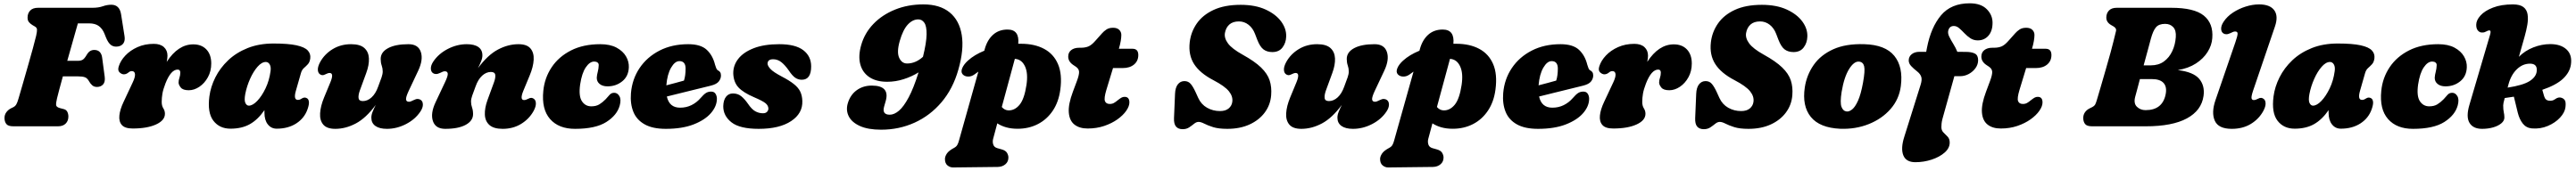

<svg xmlns="http://www.w3.org/2000/svg" viewBox="-20 -746 15183 1010"><path d="M142.5 -642Q142.5 -667.5 158 -683.8Q173.5 -700 204 -700H524.5Q560.5 -700 585.8 -709Q611 -718 636 -718Q684.5 -718 693.5 -662L714 -532Q718 -506 707.5 -490.5Q697 -475 675.5 -471.5Q651 -467.5 634 -480.2Q617 -493 604 -526L596 -546Q584.5 -575.5 563 -591.8Q541.5 -608 504 -608H439Q428 -569 411 -509.2Q394 -449.5 376.5 -387H442Q456.5 -387 467.2 -393.2Q478 -399.5 491 -422Q500.5 -438 511.2 -444.5Q522 -451 535.5 -451Q556.5 -451 568 -438.8Q579.5 -426.5 582 -405.5L597 -293Q601 -262 587.5 -247.2Q574 -232.5 551.5 -232.5Q534.5 -232.5 523.8 -242Q513 -251.5 506 -264Q495 -284.5 480.2 -289.8Q465.5 -295 438 -295H350.5Q339 -253 329.8 -218.8Q320.5 -184.5 316 -165Q309.5 -137.5 310.8 -125.2Q312 -113 335 -107L354.5 -102Q370 -98.5 376.5 -86Q383 -73.5 383 -57.5Q383 -32 367 -16Q351 0 321.5 0H59Q27.5 0 17 -14Q6.5 -28 6.5 -49Q6.5 -68 17.2 -82.8Q28 -97.5 43.5 -105.5L59.5 -113.5Q70 -119 76.2 -129.8Q82.5 -140.5 89 -163.5Q100 -201 115 -253Q130 -305 145.5 -359.5Q161 -414 173.8 -460.5Q186.5 -507 193 -534.5Q199 -561 198 -572Q197 -583 185.5 -589.5L171 -598Q158 -606 150.2 -615.8Q142.5 -625.5 142.5 -642Z M710 -307Q697.5 -307 684.8 -318.5Q672 -330 680 -354.5Q690.5 -388 719 -418.2Q747.5 -448.5 790.5 -467.8Q833.5 -487 886.5 -487Q925 -487 946 -467.8Q967 -448.5 967 -417Q967 -402 962.5 -380.5Q1029.5 -484 1119 -484Q1168 -484 1196.5 -453.8Q1225 -423.5 1225 -371Q1225 -325.5 1205.2 -289.8Q1185.5 -254 1155 -233.5Q1124.5 -213 1092.5 -213Q1058 -213 1045.2 -229.2Q1032.5 -245.5 1032.5 -258Q1032.5 -272.5 1037.5 -286.8Q1042.5 -301 1042.5 -317.5Q1042.5 -335 1027 -335Q987 -335 955 -253Q941.5 -218 937.2 -193Q933 -168 933 -144Q933 -121 942.5 -106.2Q952 -91.5 952 -74Q952 -35 899.8 -11Q847.5 13 762 13Q716.5 13 698.2 -7.5Q680 -28 683.5 -63.5Q687 -99 708 -143.5L763 -261Q777.5 -292 775.5 -309Q773.5 -326 756.5 -326Q747 -326 738.5 -319Q724.5 -307 710 -307Z M1723.5 -209Q1708.5 -156 1735.5 -156Q1744.5 -156 1749.5 -159Q1754.5 -162 1762 -166Q1775.5 -173.5 1788.5 -166Q1798.5 -161 1800.5 -145.2Q1802.5 -129.5 1792.5 -101Q1774 -48 1726 -17Q1678 14 1610.5 14Q1578.5 14 1558.5 -11.2Q1538.5 -36.5 1538.5 -80Q1538.5 -88 1538.5 -95.5Q1500 -39.5 1452.8 -12.8Q1405.5 14 1338.5 14Q1273.5 14 1237.5 -33Q1201.5 -80 1214 -176.5Q1221.5 -233.5 1249.2 -289Q1277 -344.5 1324.5 -389.8Q1372 -435 1439.2 -462Q1506.5 -489 1592.5 -489Q1678.5 -489 1726.8 -478.5Q1775 -468 1793.5 -448.2Q1812 -428.5 1808.5 -401Q1805.5 -378.5 1794.2 -366.5Q1783 -354.5 1771 -344Q1759 -333.5 1753.5 -314ZM1425.5 -191Q1418.5 -153 1426.2 -137.5Q1434 -122 1446.5 -122Q1469 -122 1495.8 -149.8Q1522.5 -177.5 1544.8 -223.8Q1567 -270 1574.5 -326Q1578 -351 1569.5 -365.5Q1561 -380 1546.5 -380Q1522.5 -380 1497.8 -351.8Q1473 -323.5 1453.8 -280.2Q1434.5 -237 1425.5 -191Z M2459.5 -156Q2472 -147.5 2472.2 -128.5Q2472.5 -109.5 2457.5 -87Q2427 -41 2372.5 -13Q2318 15 2260.5 15Q2216.5 15 2192.5 -2Q2168.5 -19 2168.5 -51Q2168.5 -67.5 2176.2 -86.5Q2184 -105.5 2194.5 -126.5Q2137 -48.5 2077 -16.8Q2017 15 1956 15Q1906.5 15 1885.2 -10Q1864 -35 1866.5 -77Q1869 -119 1889.5 -169L1927.5 -261Q1949.5 -315 1922.5 -315Q1913 -315 1897.5 -307Q1878.5 -296 1863.5 -309Q1853.5 -317.5 1853.2 -335.5Q1853 -353.5 1866.5 -379Q1892.5 -426.5 1940.5 -455.8Q1988.5 -485 2049 -485Q2102.5 -485 2127.5 -462.2Q2152.5 -439.5 2154.2 -401Q2156 -362.5 2138.5 -315L2100.5 -211Q2091 -184 2093.2 -166.5Q2095.5 -149 2118.5 -149Q2146 -149 2170 -171Q2194 -193 2208.5 -234Q2222 -270 2228.8 -289.2Q2235.5 -308.5 2235.5 -324Q2235.5 -342 2229.5 -359.2Q2223.5 -376.5 2223.5 -398Q2223.5 -438 2267 -461.5Q2310.5 -485 2387.5 -485Q2444.5 -485 2460 -439.5Q2475.5 -394 2444.5 -328L2388.5 -209Q2371.5 -172.5 2373 -158.8Q2374.5 -145 2390 -145Q2396.5 -145 2402.8 -147.8Q2409 -150.5 2418.5 -155Q2432 -162 2442.2 -161.5Q2452.5 -161 2459.5 -156Z M2532 -314Q2519.5 -322.5 2519.2 -341.5Q2519 -360.5 2534 -383Q2565 -429 2619.2 -457Q2673.5 -485 2731 -485Q2775.5 -485 2799.2 -468.2Q2823 -451.5 2823 -419Q2823 -402.5 2815.2 -383.5Q2807.5 -364.5 2797 -343.5Q2854.5 -421.5 2914.5 -453.2Q2974.5 -485 3035.5 -485Q3085 -485 3106.2 -460Q3127.5 -435 3125.2 -393.2Q3123 -351.5 3102 -301L3064 -209Q3042 -155 3069 -155Q3078.5 -155 3094 -163Q3113 -174 3128 -161Q3138 -152.5 3138.2 -134.5Q3138.5 -116.5 3125 -91Q3099 -43.5 3051.2 -14.2Q3003.5 15 2942.5 15Q2889.5 15 2864.2 -7.8Q2839 -30.5 2837.5 -69.2Q2836 -108 2853 -155L2891 -259Q2901 -286 2898.8 -303.5Q2896.5 -321 2873 -321Q2845.5 -321 2821.5 -299Q2797.5 -277 2783 -236Q2769.5 -200 2762.8 -180.8Q2756 -161.5 2756 -146Q2756 -128 2762 -111Q2768 -94 2768 -72Q2768 -32.5 2724.8 -8.8Q2681.5 15 2604 15Q2547 15 2531.5 -30.5Q2516 -76 2547 -142L2603 -261Q2620.5 -298 2618.8 -311.5Q2617 -325 2601.5 -325Q2595 -325 2588.8 -322.2Q2582.5 -319.5 2573 -315Q2559.5 -308.5 2549.2 -308.8Q2539 -309 2532 -314Z M3482 -382.5Q3455.5 -382.5 3432.2 -348Q3409 -313.5 3399 -246.5Q3389.5 -178.5 3409.5 -148.2Q3429.5 -118 3464.5 -118Q3493.5 -118 3512.5 -129.8Q3531.5 -141.5 3549.5 -160Q3562 -173.5 3572.5 -185.8Q3583 -198 3600 -198Q3618.5 -198 3630.2 -178.5Q3642 -159 3632.5 -123.5Q3617 -66 3553.5 -25.5Q3490 15 3369 15Q3272.5 15 3221.8 -43Q3171 -101 3182 -209.5Q3189.5 -286 3231 -348.5Q3272.5 -411 3345 -448Q3417.5 -485 3517.5 -485Q3576 -485 3613.8 -464.5Q3651.5 -444 3669.5 -412.8Q3687.5 -381.5 3686 -348Q3684 -295.5 3647.2 -265.8Q3610.5 -236 3560.5 -236Q3531 -236 3513.8 -250.2Q3496.5 -264.5 3497 -287.5Q3498 -303.5 3503 -322.2Q3508 -341 3508.5 -361Q3509 -371 3501.5 -376.8Q3494 -382.5 3482 -382.5Z M4205 -163Q4205 -119 4170 -78.2Q4135 -37.5 4067.8 -11.2Q4000.5 15 3904 15Q3826 15 3778.8 -11.8Q3731.5 -38.5 3712.5 -86Q3693.5 -133.5 3698.5 -195.5Q3705.5 -278.5 3749.2 -343.8Q3793 -409 3866.5 -447Q3940 -485 4036 -485Q4109.5 -485 4145 -452Q4180.5 -419 4194 -364Q4197 -353 4201 -343.5Q4205 -334 4210 -331Q4218.5 -327.5 4223.8 -320.2Q4229 -313 4229 -300Q4229 -281.5 4216.2 -265Q4203.5 -248.5 4169 -240Q4136.5 -232 4092 -221Q4047.5 -210 3999.5 -198.2Q3951.5 -186.5 3910 -176Q3924.5 -110 3988 -110Q4025 -110 4055.5 -125.2Q4086 -140.5 4108 -166Q4127 -188 4140 -196.5Q4153 -205 4171 -205Q4189 -205 4197 -192Q4205 -179 4205 -163ZM3984 -385Q3957.5 -385 3935 -346.2Q3912.5 -307.5 3907 -242Q3934.5 -249 3962 -256.5Q3989.5 -264 4011 -270Q4020.5 -299 4020.5 -341Q4020.5 -385 3984 -385Z M4476.5 -77Q4492.5 -77 4500.5 -85.5Q4508.5 -94 4508.5 -105Q4508 -122.5 4492 -136Q4476 -149.5 4423.5 -172Q4360.5 -199 4332.2 -229.5Q4304 -260 4301.5 -310Q4300 -358.5 4330.5 -398Q4361 -437.5 4422 -461.2Q4483 -485 4572.5 -485Q4668 -485 4714.2 -449.5Q4760.5 -414 4760.5 -354Q4760.5 -275 4705.5 -275Q4684 -275 4666.8 -286.8Q4649.5 -298.5 4628.5 -330Q4607 -361 4585.2 -378.5Q4563.5 -396 4536.5 -396Q4503.5 -396 4503.5 -369Q4505 -355 4521.8 -337.5Q4538.5 -320 4585.5 -295Q4632.5 -270.5 4659 -249.2Q4685.5 -228 4696.5 -204.5Q4707.5 -181 4708.5 -150Q4711.5 -76.5 4642.5 -30.8Q4573.5 15 4451.5 15Q4340 15 4291 -23.5Q4242 -62 4242.5 -119Q4243.5 -155 4258.8 -174.5Q4274 -194 4299.5 -194Q4328 -194 4348 -178Q4368 -162 4387.5 -134Q4410 -100.5 4431.2 -88.8Q4452.5 -77 4476.5 -77Z M5173 20Q5095.5 20 5047.8 -1.8Q5000 -23.5 4982.2 -58.8Q4964.5 -94 4976 -134.5Q4990.5 -185 5028.5 -212.8Q5066.5 -240.5 5117.5 -240.5Q5226.5 -240.5 5199.5 -148L5190.5 -116.5Q5177 -68.5 5224 -68.5Q5250 -68.5 5278 -92.2Q5306 -116 5335.2 -170.8Q5364.5 -225.5 5393.5 -318.5Q5354.5 -294 5306.2 -278.5Q5258 -263 5209 -263Q5144.5 -263 5103.8 -290.2Q5063 -317.5 5050 -366.5Q5037 -415.5 5055.5 -480Q5075.5 -550.5 5127.2 -604.5Q5179 -658.5 5254.8 -689.2Q5330.5 -720 5422 -720Q5519 -720 5576.5 -673Q5634 -626 5648 -539.5Q5662 -453 5628 -334.5Q5596 -221.5 5528.8 -142.2Q5461.5 -63 5370 -21.5Q5278.5 20 5173 20ZM5282.5 -503.5Q5264 -438.5 5279.2 -404.8Q5294.5 -371 5326 -371Q5376 -371 5419.5 -410.5Q5440 -494 5440.8 -542.5Q5441.5 -591 5427.8 -611.2Q5414 -631.5 5392 -631.5Q5358.5 -631.5 5330 -600.8Q5301.5 -570 5282.5 -503.5Z M5724 -307Q5705 -293 5684.8 -293.8Q5664.5 -294.5 5653 -307.5Q5641.5 -321 5651 -343.8Q5660.5 -366.5 5685 -388.5Q5722.5 -422.5 5781 -446.5L5783.5 -456Q5798.5 -510.5 5832.8 -541Q5867 -571.5 5918 -571.5Q5989 -571.5 5981 -487.5Q5989.5 -487.5 5998 -487.5Q6077 -487.5 6133.2 -457.5Q6189.5 -427.5 6215.2 -367.5Q6241 -307.5 6229 -217Q6219.5 -144.5 6184.8 -92.5Q6150 -40.5 6096.5 -13Q6043 14.5 5977 14.5Q5940 14.5 5910 6Q5880 -2.5 5857.5 -17.5L5833 74Q5828.5 91 5833.5 107.2Q5838.5 123.5 5857.5 129L5884 136.5Q5906.5 143 5914.5 156.2Q5922.5 169.5 5923 183Q5923.5 208.5 5905.5 224Q5887.5 239.5 5860 240L5598 243Q5579.5 243.5 5564.2 231.2Q5549 219 5549 193Q5549 178.5 5560.2 161.2Q5571.5 144 5603.5 127Q5616.5 120 5622.2 109.2Q5628 98.5 5631.5 85L5746 -323Q5735 -315.5 5724 -307ZM5924 -94Q5961 -93.5 5989 -127.5Q6017 -161.5 6029.5 -244.5Q6039.5 -311.5 6021.8 -351.8Q6004 -392 5968.5 -397.5Q5965 -398 5961 -398.5L5884 -114Q5900.5 -94.5 5924 -94Z M6320.5 -352 6305.5 -362Q6275.5 -382 6275.5 -412Q6275.5 -436 6293 -450Q6310.5 -464 6340.5 -464H6349.5Q6376 -464 6394.5 -471.8Q6413 -479.5 6434.5 -504L6475.5 -550Q6485.5 -561.5 6500.8 -571.8Q6516 -582 6540 -582Q6563.5 -582 6576 -569.8Q6588.5 -557.5 6588.5 -539.5Q6588.5 -525 6585 -504Q6581.5 -483 6574 -458H6654.5Q6688.5 -458 6688.5 -421Q6688.5 -386 6663.5 -365Q6638.5 -344 6596.5 -344H6539.5L6500 -214Q6485.5 -165.5 6492 -148.8Q6498.5 -132 6520 -132Q6534.5 -132 6544.8 -137.8Q6555 -143.5 6570 -156Q6583.5 -166.5 6591 -170.2Q6598.5 -174 6608 -174Q6636 -174 6636 -141Q6636 -118.5 6617.5 -91.8Q6599 -65 6565.8 -41.2Q6532.5 -17.5 6487.8 -2.2Q6443 13 6390 13Q6342 13 6312.5 -10Q6283 -33 6279 -81Q6275 -129 6303 -204L6326.5 -267Q6340 -303 6339.5 -321.2Q6339 -339.5 6320.5 -352Z M7213 15Q7161.5 15 7129.2 4.8Q7097 -5.5 7077.2 -15.8Q7057.5 -26 7044 -26Q7030.5 -26 7017.5 -15.2Q7004.5 -4.5 6988.5 6.2Q6972.5 17 6950 17Q6924 17 6910.8 1.5Q6897.5 -14 6899 -49L6905 -192Q6906.5 -228.5 6921.5 -247.8Q6936.5 -267 6960.5 -267Q6983.5 -267 6997.8 -250Q7012 -233 7027 -200L7042 -167Q7059.5 -129 7094 -109.5Q7128.5 -90 7170 -90Q7202.5 -90 7221 -105.5Q7239.5 -121 7242.5 -144.5Q7247 -176.5 7222.5 -207Q7198 -237.5 7131 -272.5Q7051.5 -314 7017.2 -367.8Q6983 -421.5 6991.5 -496Q6998.5 -557 7033.2 -607.2Q7068 -657.5 7132.5 -687.5Q7197 -717.5 7292 -717.5Q7378 -717.5 7438.5 -689.8Q7499 -662 7530.5 -619Q7562 -576 7560 -529.5Q7559 -493 7538.5 -465.8Q7518 -438.5 7478.5 -438.5Q7447.5 -438.5 7426.8 -453.8Q7406 -469 7389.5 -511.5L7376.5 -545.5Q7363.5 -580 7338.2 -599.8Q7313 -619.5 7281.5 -619.5Q7245.5 -619.5 7225 -601Q7204.5 -582.5 7199 -551Q7194 -521 7217.2 -489.5Q7240.5 -458 7303.5 -423Q7374 -384 7411.8 -347.5Q7449.5 -311 7462.5 -271.5Q7475.5 -232 7471.5 -183Q7467 -126.5 7434 -81.8Q7401 -37 7344.5 -11Q7288 15 7213 15Z M8153 -156Q8165.5 -147.5 8165.8 -128.5Q8166 -109.5 8151 -87Q8120.5 -41 8066 -13Q8011.5 15 7954 15Q7910 15 7886 -2Q7862 -19 7862 -51Q7862 -67.5 7869.8 -86.5Q7877.5 -105.5 7888 -126.5Q7830.5 -48.5 7770.5 -16.8Q7710.5 15 7649.5 15Q7600 15 7578.8 -10Q7557.5 -35 7560 -77Q7562.5 -119 7583 -169L7621 -261Q7643 -315 7616 -315Q7606.5 -315 7591 -307Q7572 -296 7557 -309Q7547 -317.5 7546.8 -335.5Q7546.5 -353.5 7560 -379Q7586 -426.5 7634 -455.8Q7682 -485 7742.5 -485Q7796 -485 7821 -462.2Q7846 -439.5 7847.8 -401Q7849.5 -362.5 7832 -315L7794 -211Q7784.5 -184 7786.8 -166.5Q7789 -149 7812 -149Q7839.5 -149 7863.5 -171Q7887.5 -193 7902 -234Q7915.5 -270 7922.2 -289.2Q7929 -308.5 7929 -324Q7929 -342 7923 -359.2Q7917 -376.5 7917 -398Q7917 -438 7960.5 -461.5Q8004 -485 8081 -485Q8138 -485 8153.5 -439.5Q8169 -394 8138 -328L8082 -209Q8065 -172.5 8066.5 -158.8Q8068 -145 8083.5 -145Q8090 -145 8096.2 -147.8Q8102.5 -150.5 8112 -155Q8125.5 -162 8135.8 -161.5Q8146 -161 8153 -156Z M8288.5 -307Q8269.5 -293 8249.2 -293.8Q8229 -294.5 8217.5 -307.5Q8206 -321 8215.5 -343.8Q8225 -366.5 8249.5 -388.5Q8287 -422.5 8345.5 -446.5L8348 -456Q8363 -510.5 8397.2 -541Q8431.5 -571.5 8482.5 -571.5Q8553.5 -571.5 8545.5 -487.5Q8554 -487.5 8562.5 -487.5Q8641.5 -487.5 8697.8 -457.5Q8754 -427.5 8779.8 -367.5Q8805.5 -307.5 8793.5 -217Q8784 -144.5 8749.2 -92.5Q8714.5 -40.5 8661 -13Q8607.5 14.5 8541.5 14.5Q8504.5 14.5 8474.5 6Q8444.5 -2.5 8422 -17.5L8397.5 74Q8393 91 8398 107.2Q8403 123.5 8422 129L8448.5 136.5Q8471 143 8479 156.2Q8487 169.5 8487.5 183Q8488 208.5 8470 224Q8452 239.5 8424.5 240L8162.5 243Q8144 243.5 8128.8 231.2Q8113.5 219 8113.5 193Q8113.5 178.5 8124.8 161.2Q8136 144 8168 127Q8181 120 8186.8 109.2Q8192.5 98.5 8196 85L8310.5 -323Q8299.5 -315.5 8288.5 -307ZM8488.5 -94Q8525.5 -93.5 8553.5 -127.5Q8581.5 -161.5 8594 -244.5Q8604 -311.5 8586.2 -351.8Q8568.5 -392 8533 -397.5Q8529.5 -398 8525.5 -398.5L8448.5 -114Q8465 -94.5 8488.5 -94Z M9345.5 -163Q9345.5 -119 9310.5 -78.2Q9275.5 -37.5 9208.2 -11.2Q9141 15 9044.5 15Q8966.5 15 8919.2 -11.8Q8872 -38.5 8853 -86Q8834 -133.5 8839 -195.5Q8846 -278.5 8889.8 -343.8Q8933.5 -409 9007 -447Q9080.5 -485 9176.5 -485Q9250 -485 9285.5 -452Q9321 -419 9334.5 -364Q9337.5 -353 9341.5 -343.5Q9345.5 -334 9350.5 -331Q9359 -327.5 9364.2 -320.2Q9369.5 -313 9369.5 -300Q9369.5 -281.5 9356.8 -265Q9344 -248.5 9309.5 -240Q9277 -232 9232.5 -221Q9188 -210 9140 -198.2Q9092 -186.5 9050.5 -176Q9065 -110 9128.5 -110Q9165.5 -110 9196 -125.2Q9226.5 -140.5 9248.5 -166Q9267.5 -188 9280.5 -196.5Q9293.5 -205 9311.5 -205Q9329.5 -205 9337.5 -192Q9345.5 -179 9345.5 -163ZM9124.5 -385Q9098 -385 9075.5 -346.2Q9053 -307.5 9047.5 -242Q9075 -249 9102.5 -256.5Q9130 -264 9151.5 -270Q9161 -299 9161 -341Q9161 -385 9124.5 -385Z M9435.5 -307Q9423 -307 9410.2 -318.5Q9397.5 -330 9405.5 -354.5Q9416 -388 9444.5 -418.2Q9473 -448.5 9516 -467.8Q9559 -487 9612 -487Q9650.5 -487 9671.5 -467.8Q9692.5 -448.5 9692.5 -417Q9692.5 -402 9688 -380.5Q9755 -484 9844.5 -484Q9893.5 -484 9922 -453.8Q9950.5 -423.5 9950.5 -371Q9950.5 -325.5 9930.8 -289.8Q9911 -254 9880.5 -233.5Q9850 -213 9818 -213Q9783.5 -213 9770.8 -229.2Q9758 -245.5 9758 -258Q9758 -272.5 9763 -286.8Q9768 -301 9768 -317.5Q9768 -335 9752.5 -335Q9712.5 -335 9680.5 -253Q9667 -218 9662.8 -193Q9658.5 -168 9658.5 -144Q9658.5 -121 9668 -106.2Q9677.5 -91.5 9677.5 -74Q9677.5 -35 9625.2 -11Q9573 13 9487.5 13Q9442 13 9423.8 -7.5Q9405.5 -28 9409 -63.5Q9412.5 -99 9433.5 -143.5L9488.5 -261Q9503 -292 9501 -309Q9499 -326 9482 -326Q9472.5 -326 9464 -319Q9450 -307 9435.5 -307Z M10284.5 15Q10233 15 10200.8 4.8Q10168.5 -5.5 10148.8 -15.8Q10129 -26 10115.5 -26Q10102 -26 10089 -15.2Q10076 -4.5 10060 6.2Q10044 17 10021.5 17Q9995.5 17 9982.2 1.5Q9969 -14 9970.5 -49L9976.5 -192Q9978 -228.5 9993 -247.8Q10008 -267 10032 -267Q10055 -267 10069.2 -250Q10083.5 -233 10098.5 -200L10113.5 -167Q10131 -129 10165.5 -109.5Q10200 -90 10241.5 -90Q10274 -90 10292.5 -105.5Q10311 -121 10314 -144.5Q10318.5 -176.5 10294 -207Q10269.5 -237.5 10202.5 -272.5Q10123 -314 10088.8 -367.8Q10054.5 -421.5 10063 -496Q10070 -557 10104.8 -607.2Q10139.5 -657.5 10204 -687.5Q10268.5 -717.5 10363.5 -717.5Q10449.5 -717.5 10510 -689.8Q10570.5 -662 10602 -619Q10633.5 -576 10631.5 -529.5Q10630.5 -493 10610 -465.8Q10589.5 -438.5 10550 -438.5Q10519 -438.5 10498.2 -453.8Q10477.5 -469 10461 -511.5L10448 -545.5Q10435 -580 10409.8 -599.8Q10384.5 -619.5 10353 -619.5Q10317 -619.5 10296.5 -601Q10276 -582.5 10270.5 -551Q10265.5 -521 10288.8 -489.5Q10312 -458 10375 -423Q10445.5 -384 10483.2 -347.5Q10521 -311 10534 -271.5Q10547 -232 10543 -183Q10538.5 -126.5 10505.5 -81.8Q10472.5 -37 10416 -11Q10359.5 15 10284.5 15Z M10967 -485Q11091 -481.5 11144 -416.2Q11197 -351 11182.5 -237.5Q11172.5 -160 11121.8 -102Q11071 -44 10993.2 -13Q10915.5 18 10825 14.5Q10704.5 9 10652.2 -55.2Q10600 -119.5 10616.5 -230Q10627.5 -302.5 10668.5 -361.8Q10709.5 -421 10783.8 -454.8Q10858 -488.5 10967 -485ZM10863.5 -87.5Q10878 -86 10895.5 -99.8Q10913 -113.5 10930 -151Q10947 -188.5 10959.5 -257Q10972.5 -328.5 10966.5 -354Q10960.5 -379.5 10937 -382Q10907 -385.5 10877.5 -338Q10848 -290.5 10833.5 -203Q10823.5 -139.5 10832.8 -114.8Q10842 -90 10863.5 -87.5Z M11229 -389Q11229 -411.5 11246.5 -425.8Q11264 -440 11293 -440H11332L11336.5 -463.5Q11360 -585 11419.5 -655.8Q11479 -726.5 11588.5 -726.5Q11654 -726.5 11688.5 -692.2Q11723 -658 11723 -611.5Q11723 -563 11698.8 -535.2Q11674.5 -507.5 11636 -507.5Q11611.5 -507.5 11592.2 -520.2Q11573 -533 11557 -550Q11541 -567 11526 -579.8Q11511 -592.5 11495 -592.5Q11469 -592.5 11462 -565.5Q11458 -549.5 11467.8 -529.5Q11477.5 -509.5 11491.8 -486.5Q11506 -463.5 11515.5 -440L11566 -439.5Q11600 -439.5 11619 -429.5Q11638 -419.5 11638 -390.5Q11638 -365.5 11622.8 -344Q11607.5 -322.5 11583.2 -309.2Q11559 -296 11531.5 -296H11498L11427.5 -43Q11423.5 -27.5 11422.5 -15.5Q11421.5 -3.5 11421.5 5Q11421.5 24.5 11433.8 36.5Q11446 48.5 11458.2 61.2Q11470.5 74 11470.5 96Q11470.5 129 11440.5 155.2Q11410.5 181.5 11364 196.8Q11317.5 212 11268 212Q11213.5 212 11197.2 171.5Q11181 131 11202.5 63L11299 -245Q11308.5 -275 11302.8 -292.2Q11297 -309.5 11280 -323Q11257 -341 11243 -356.2Q11229 -371.5 11229 -389Z M11702 -352 11687 -362Q11657 -382 11657 -412Q11657 -436 11674.5 -450Q11692 -464 11722 -464H11731Q11757.5 -464 11776 -471.8Q11794.5 -479.5 11816 -504L11857 -550Q11867 -561.5 11882.2 -571.8Q11897.5 -582 11921.5 -582Q11945 -582 11957.5 -569.8Q11970 -557.5 11970 -539.5Q11970 -525 11966.5 -504Q11963 -483 11955.5 -458H12036Q12070 -458 12070 -421Q12070 -386 12045 -365Q12020 -344 11978 -344H11921L11881.5 -214Q11867 -165.5 11873.5 -148.8Q11880 -132 11901.5 -132Q11916 -132 11926.2 -137.8Q11936.5 -143.5 11951.5 -156Q11965 -166.5 11972.5 -170.2Q11980 -174 11989.5 -174Q12017.5 -174 12017.5 -141Q12017.5 -118.5 11999 -91.8Q11980.5 -65 11947.2 -41.2Q11914 -17.5 11869.2 -2.2Q11824.5 13 11771.5 13Q11723.5 13 11694 -10Q11664.5 -33 11660.5 -81Q11656.5 -129 11684.5 -204L11708 -267Q11721.5 -303 11721 -321.2Q11720.5 -339.5 11702 -352Z M12454.5 -700H12776Q12911.5 -700 12968.2 -653.8Q13025 -607.5 13018 -520.5Q13015 -478 12990.2 -438.8Q12965.5 -399.5 12921.5 -371Q12877.5 -342.5 12815 -332Q12906.5 -321 12940.8 -280.5Q12975 -240 12966.5 -179.5Q12954.5 -93.5 12868.5 -46.8Q12782.5 0 12625.5 0H12310Q12278.5 0 12268 -14Q12257.5 -28 12257.5 -49Q12257.5 -68 12267.5 -82.5Q12277.5 -97 12294.5 -105.5L12310.5 -113.5Q12323.5 -120.5 12328.2 -129.5Q12333 -138.5 12338.5 -158Q12348 -189.5 12362.2 -238.5Q12376.5 -287.5 12391.5 -340Q12406.5 -392.5 12418.8 -436.8Q12431 -481 12436 -503Q12445 -543 12450.2 -561Q12455.5 -579 12435 -590.5L12422 -598Q12393.5 -614.5 12393.5 -642Q12393.5 -667.5 12409 -683.8Q12424.5 -700 12454.5 -700ZM12656 -517Q12649 -490.5 12637.5 -448.2Q12626 -406 12613.5 -360H12656Q12701.5 -360 12733 -383Q12764.5 -406 12782.2 -444Q12800 -482 12803 -527Q12806 -566 12788 -585.5Q12770 -605 12740 -605Q12703.5 -605 12686.2 -585Q12669 -565 12656 -517ZM12563.5 -173.5Q12553.5 -135 12574 -115.2Q12594.5 -95.5 12625 -95.5Q12724 -95.5 12743 -188Q12752 -232 12731.2 -255.5Q12710.5 -279 12661 -279H12591.5Q12583 -247 12575.8 -219.2Q12568.5 -191.5 12563.5 -173.5Z M13387 -588.5 13258 -209Q13247 -175.5 13249.5 -165.2Q13252 -155 13263 -155Q13273 -155 13288 -163Q13307 -174 13322 -161Q13332 -152.5 13332.2 -134.5Q13332.5 -116.5 13319 -91Q13293 -43 13245.2 -14Q13197.5 15 13133 15Q13054 15 13032.8 -33Q13011.5 -81 13037 -155L13154 -496Q13166.5 -532.5 13167.2 -546.2Q13168 -560 13152.5 -560Q13146 -560 13139.8 -557.2Q13133.5 -554.5 13124 -550Q13110.5 -543.5 13100.2 -543.8Q13090 -544 13083 -549Q13070.5 -557.5 13070.2 -576.5Q13070 -595.5 13085 -618Q13105.5 -649 13140 -671.8Q13174.5 -694.5 13215 -707.2Q13255.5 -720 13294 -720Q13358 -720 13383.2 -685.5Q13408.5 -651 13387 -588.5Z M13888.5 -209Q13873.5 -156 13900.5 -156Q13909.5 -156 13914.5 -159Q13919.5 -162 13927 -166Q13940.5 -173.5 13953.5 -166Q13963.5 -161 13965.5 -145.2Q13967.5 -129.5 13957.5 -101Q13939 -48 13891 -17Q13843 14 13775.5 14Q13743.5 14 13723.5 -11.2Q13703.5 -36.5 13703.5 -80Q13703.5 -88 13703.5 -95.5Q13665 -39.5 13617.8 -12.8Q13570.5 14 13503.5 14Q13438.5 14 13402.5 -33Q13366.5 -80 13379 -176.5Q13386.5 -233.5 13414.2 -289Q13442 -344.5 13489.5 -389.8Q13537 -435 13604.2 -462Q13671.5 -489 13757.5 -489Q13843.5 -489 13891.8 -478.5Q13940 -468 13958.5 -448.2Q13977 -428.5 13973.5 -401Q13970.5 -378.5 13959.2 -366.5Q13948 -354.5 13936 -344Q13924 -333.5 13918.5 -314ZM13590.5 -191Q13583.5 -153 13591.2 -137.5Q13599 -122 13611.5 -122Q13634 -122 13660.8 -149.8Q13687.5 -177.5 13709.8 -223.8Q13732 -270 13739.5 -326Q13743 -351 13734.5 -365.5Q13726 -380 13711.5 -380Q13687.5 -380 13662.8 -351.8Q13638 -323.5 13618.8 -280.2Q13599.5 -237 13590.5 -191Z M14314 -382.5Q14287.5 -382.5 14264.2 -348Q14241 -313.5 14231 -246.5Q14221.5 -178.5 14241.5 -148.2Q14261.5 -118 14296.5 -118Q14325.5 -118 14344.5 -129.8Q14363.5 -141.5 14381.5 -160Q14394 -173.5 14404.5 -185.8Q14415 -198 14432 -198Q14450.5 -198 14462.2 -178.5Q14474 -159 14464.5 -123.5Q14449 -66 14385.5 -25.5Q14322 15 14201 15Q14104.5 15 14053.8 -43Q14003 -101 14014 -209.5Q14021.5 -286 14063 -348.5Q14104.5 -411 14177 -448Q14249.5 -485 14349.5 -485Q14408 -485 14445.8 -464.5Q14483.5 -444 14501.5 -412.8Q14519.5 -381.5 14518 -348Q14516 -295.5 14479.2 -265.8Q14442.5 -236 14392.5 -236Q14363 -236 14345.8 -250.2Q14328.5 -264.5 14329 -287.5Q14330 -303.5 14335 -322.2Q14340 -341 14340.5 -361Q14341 -371 14333.5 -376.8Q14326 -382.5 14314 -382.5Z M14655 -540.5Q14663 -566.5 14650.5 -566.5Q14643 -566.5 14632 -560Q14625.5 -556.5 14620.8 -555.2Q14616 -554 14606.5 -554Q14594 -554 14583.8 -565.2Q14573.5 -576.5 14573.5 -599.5Q14573.5 -626.5 14598.8 -654.5Q14624 -682.5 14672.5 -701.2Q14721 -720 14789.5 -720Q14831.5 -720 14851.8 -704.2Q14872 -688.5 14876.2 -661.2Q14880.5 -634 14874.8 -600Q14869 -566 14858.5 -529L14825 -410.5Q14860.5 -446.5 14910 -466Q14959.5 -485.5 15010 -485.5Q15072 -485.5 15106 -453.8Q15140 -422 15131.5 -364Q15124.5 -318 15084.8 -280.8Q15045 -243.5 14963 -215.5L14973.5 -178.5Q14977.5 -165 14984.5 -158.8Q14991.5 -152.5 15000.5 -151.5Q15023 -148.5 15038 -160Q15059 -175.5 15077.5 -168Q15092 -162.5 15097.2 -151Q15102.5 -139.5 15099.5 -113.5Q15096 -82 15067.5 -51.2Q15039 -20.5 14995.2 -2Q14951.5 16.5 14902 12.5Q14868.5 9.5 14848.5 -15.5Q14828.5 -40.5 14818.5 -80L14795.5 -175Q14769.5 -171 14741.5 -167Q14736.5 -148.5 14734.5 -139.2Q14732.5 -130 14732.5 -124Q14732.5 -98 14736 -83Q14739.5 -68 14739.5 -52Q14739.5 -32.5 14721 -17.2Q14702.5 -2 14672.8 6.5Q14643 15 14608.5 15Q14555 15 14533.8 -20.5Q14512.5 -56 14533.5 -127ZM14763.5 -247Q14761 -237.5 14758.5 -228.5Q14847.5 -242 14886.8 -266.2Q14926 -290.5 14930 -324.5Q14935.5 -370 14890.5 -370Q14847 -370 14812.8 -336.8Q14778.5 -303.5 14763.5 -247Z"/></svg>

Font: Fraunces 9pt SuperSoft Black
Style: Italic
Weight: 900
Italic angle: -16°
Version: Version 1.000;[0bf87f6ff]